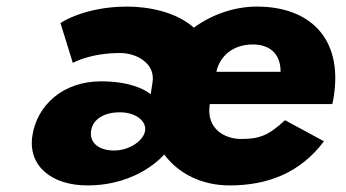

<svg xmlns="http://www.w3.org/2000/svg" viewBox="-20 -548 1052 583"><path d="M256.6 -151C262.1 -187 297.2 -207 344.2 -207C391.2 -207 425.2 -181 420.6 -151C416 -121 373.4 -91 326.4 -91C279.4 -91 251.1 -115 256.6 -151ZM637 -330C647.2 -377 686.7 -413 747.7 -413C799.7 -413 832.3 -384 832 -330ZM201.1 -357C201.1 -357 252.7 -387 344.7 -387C395.7 -387 451.8 -355 443.3 -299L437.6 -262C417 -278 371.6 -301 286.6 -301C170.6 -301 92.4 -228 78.3 -136C64.1 -43 138.2 15 245.2 15C402.2 15 478.6 -79 478.6 -79C521.7 -21 592.2 15 677.2 15C791.2 15 890.9 -22 963.7 -119L845.5 -183C795.5 -137 768.8 -126 711.8 -126C666.8 -126 604.9 -153 617 -232H989C990.9 -238 992.6 -249 993.7 -256C1021.2 -436 916.3 -528 760.3 -528C691.3 -528 623.6 -504 568.5 -464C514 -513 428.3 -528 366.3 -528C235.3 -528 163.6 -478 163.6 -478Z"/></svg>

Font: Sztylet
Style: BdObl
Weight: 700
Foundry: Cannot Into Space Fonts, PlusOne Fonts
Version: Version 0.12